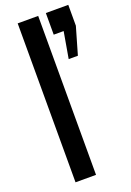

<svg xmlns="http://www.w3.org/2000/svg" viewBox="-164 -926 672 985"><g transform="rotate(-20 172.5 -434.0)"><path d="M68.8 0V-867.7H180.7V0ZM252 -606 276.9 -750H222.7V-868.2H345.2V-754.4L302.2 -606Z"/></g></svg>

Font: Antonio SemiBold
Style: Regular
Weight: 600
Designer: Vernon Adams
Foundry: Vernon Adams
Version: Version 1.002